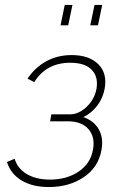

<svg xmlns="http://www.w3.org/2000/svg" viewBox="-20 -749 501 774"><path d="M177 5Q111 5 67 -21.5Q23 -48 8 -96L39 -109Q51 -69 88.5 -47Q126 -25 182 -25Q250 -25 298 -58Q346 -91 355 -147Q364 -196 337 -228Q310 -260 253 -260H182L187 -288H263Q286 -288 308.5 -302Q331 -316 347.5 -339.5Q364 -363 369 -391Q377 -439 350 -467.5Q323 -496 263 -496Q167 -496 118 -418L91 -432Q121 -477 166.5 -502Q212 -527 269 -527Q339 -527 376 -490.5Q413 -454 402 -392Q395 -353 371.5 -322.5Q348 -292 316 -277Q359 -262 378.5 -227Q398 -192 389 -144Q377 -75 318 -35Q259 5 177 5ZM224 -647 241 -729H272L255 -647ZM344 -647 361 -729H392L375 -647Z"/></svg>

Font: Raleway ExtraLight
Style: Italic
Weight: 200
Italic angle: -12°
Designer: Matt McInerney, Pablo Impallari, Rodrigo Fuenzalida
Foundry: Matt McInerney, Pablo Impallari, Rodrigo Fuenzalida
Version: Version 4.026